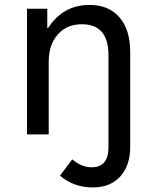

<svg xmlns="http://www.w3.org/2000/svg" viewBox="-20 -560 640 800"><path d="M366.5 221Q287.5 221 230 172L281 104Q300 120 320.2 128.5Q340.5 137 362 137Q432 137 432 53.5V-329.5Q432 -459 321.5 -459Q258.5 -459 220.8 -416.5Q183 -374 183 -302.5V0H92.5V-523.5H177V-443.5H180.5Q243 -539.5 353.5 -539.5Q433 -539.5 477.8 -487.8Q522.5 -436 522.5 -343.5V52Q522.5 130.5 480.8 175.8Q439 221 366.5 221Z"/></svg>

Font: Google Sans Code
Style: Regular
Weight: 400
Monospace: yes
Designer: Google Sans Code Authors
Foundry: Google LLC
Version: Version 6.000